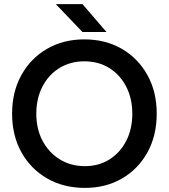

<svg xmlns="http://www.w3.org/2000/svg" viewBox="-20 -904 823 936"><path d="M394 12Q290 12 210 -34Q130 -80 84.5 -161.5Q39 -243 39 -350Q39 -456 84 -537.5Q129 -619 208.5 -665.5Q288 -712 391 -712Q495 -712 574.5 -665.5Q654 -619 699 -537.5Q744 -456 744 -350Q744 -243 699 -161.5Q654 -80 575 -34Q496 12 394 12ZM394 -94Q462 -94 514 -127Q566 -160 595.5 -217.5Q625 -275 625 -350Q625 -424 595 -482Q565 -540 512.5 -572.5Q460 -605 391 -605Q323 -605 270 -572.5Q217 -540 187 -482Q157 -424 157 -350Q157 -275 187.5 -217.5Q218 -160 271.5 -127Q325 -94 394 -94ZM382 -748 252 -884H382L499 -748Z"/></svg>

Font: Figtree SemiBold
Style: Regular
Weight: 600
Designer: Erik Kennedy
Foundry: Erik Kennedy
Version: Version 2.001; ttfautohint (v1.8.4.7-5d5b);gftools[0.9.27]